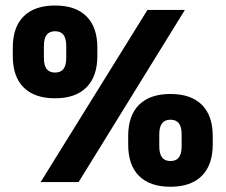

<svg xmlns="http://www.w3.org/2000/svg" viewBox="-20 -676 838 713"><path d="M131 0 527.5 -639H666.5L272 0ZM613 17.5Q537 17.5 496.5 -22.5Q456 -62.5 456 -139.5V-170.5Q456 -247 496.5 -287Q537 -327 613 -327Q689 -327 729.5 -287Q770 -247 770 -170.5V-139.5Q770 -63.5 729.5 -23Q689 17.5 613 17.5ZM613 -78Q634 -78 644.2 -91.5Q654.5 -105 654.5 -132V-177.5Q654.5 -204.5 644.2 -218Q634 -231.5 613 -231.5Q592 -231.5 581.8 -218Q571.5 -204.5 571.5 -177.5V-132Q571.5 -105 581.8 -91.5Q592 -78 613 -78ZM184.5 -311Q108.5 -311 68 -351Q27.5 -391 27.5 -468V-499Q27.5 -575.5 68 -615.5Q108.5 -655.5 184.5 -655.5Q260.5 -655.5 301 -615.5Q341.5 -575.5 341.5 -499V-468Q341.5 -392 301 -351.5Q260.5 -311 184.5 -311ZM184.5 -406.5Q205.5 -406.5 215.8 -420Q226 -433.5 226 -460.5V-506Q226 -533 215.8 -546.5Q205.5 -560 184.5 -560Q163.5 -560 153.2 -546.5Q143 -533 143 -506V-460.5Q143 -433.5 153.2 -420Q163.5 -406.5 184.5 -406.5Z"/></svg>

Font: Anek Odia ExtraBold
Style: Regular
Weight: 800
Designer: Yesha Goshar & Mahesh Sahu (Odia), Yesha Goshar (Latin)
Foundry: Ek Type
Version: Version 1.003